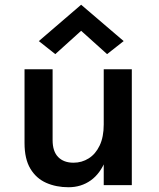

<svg xmlns="http://www.w3.org/2000/svg" viewBox="-20 -778 667 807"><path d="M416 -487H534V0H416ZM83.1 -487H201.1V-189Q201.1 -141.7 224.5 -117.9Q247.9 -94.1 289 -94.1Q324 -94.1 352.8 -112.3Q381.7 -130.4 398.8 -166.2Q416 -202 416 -255H447.9Q447.9 -166 425 -107.4Q402.2 -48.8 361.6 -19.9Q321.1 9 268 9Q216.2 9 174.2 -9.5Q132.2 -28.1 107.7 -68.9Q83.1 -109.8 83.1 -177ZM212.4 -550.5 143.2 -605.3 321 -758.1 499.8 -605.3 430.1 -550.5 300.2 -667.3H341.8Z"/></svg>

Font: Karla
Style: Regular
Weight: 400
Designer: Jonathan Pinhorn
Version: Version 2.004;gftools[0.9.33]